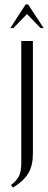

<svg xmlns="http://www.w3.org/2000/svg" viewBox="-20 -682 219 875"><path d="M130 17Q130 72 109.5 107Q89 142 39 173L30 161Q56 142 66.5 120.5Q77 99 77 61V-495H130ZM97 -662H108L179 -554H165L103 -618L41 -554H27Z"/></svg>

Font: Moniqa Cond Heading
Style: Regular
Weight: 400
Width: 3
Designer: Rajesh Rajput
Foundry: Rajesh Rajput
Version: Version 1.000